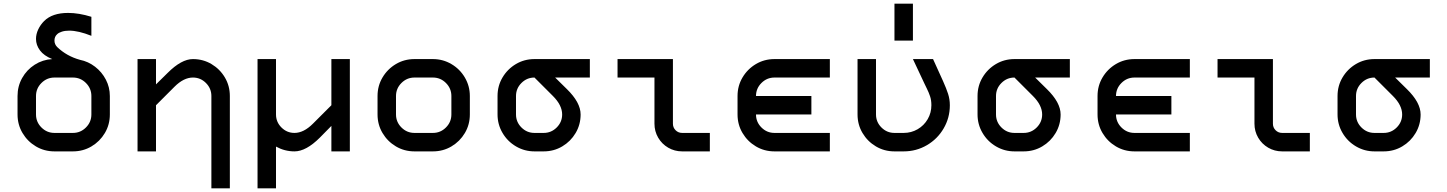

<svg xmlns="http://www.w3.org/2000/svg" viewBox="-20 -820 7840 1040"><path d="M375 0H275Q220 0 174.5 -27Q129 -54 102 -99.5Q75 -145 75 -200V-300Q75 -353 100 -397.5Q125 -442 168 -469.5Q211 -497 263 -500Q218 -518 196.5 -547Q175 -576 175 -609Q175 -635 187 -660.5Q199 -686 219 -706Q263 -750 349 -750Q407 -750 475 -729V-626Q405 -654 355 -654Q332 -654 315 -648.5Q298 -643 290 -635Q275 -622 275 -600Q275 -580 290 -565Q341 -516 413 -496Q458 -487 495 -458.5Q532 -430 553.5 -388.5Q575 -347 575 -300V-200Q575 -145 548 -99.5Q521 -54 475.5 -27Q430 0 375 0ZM275 -100H375Q416 -100 445.5 -129.5Q475 -159 475 -200V-300Q475 -341 445.5 -370.5Q416 -400 375 -400H275Q234 -400 204.5 -370.5Q175 -341 175 -300V-200Q175 -159 204.5 -129.5Q234 -100 275 -100Z M1025 -500Q1080 -500 1125.5 -473Q1171 -446 1198 -400.5Q1225 -355 1225 -300V200H1125V-300Q1125 -341 1095.5 -370.5Q1066 -400 1025 -400Q975 -400 925 -350L825 -250V0H725V-500H825V-363L888 -425Q963 -500 1025 -500Z M1575 0Q1522 0 1475 -26V200H1375V-500H1475V-200Q1475 -159 1504.5 -129.5Q1534 -100 1575 -100Q1625 -100 1675 -150L1775 -250V-500H1875V0H1775V-138L1713 -75Q1638 0 1575 0Z M2325 0H2225Q2170 0 2124.5 -27Q2079 -54 2052 -99.5Q2025 -145 2025 -200V-300Q2025 -355 2052 -400.5Q2079 -446 2124.5 -473Q2170 -500 2225 -500H2325Q2379 -500 2425 -473Q2471 -446 2498 -400Q2525 -354 2525 -300V-200Q2525 -145 2498 -99.5Q2471 -54 2425.5 -27Q2380 0 2325 0ZM2225 -100H2325Q2366 -100 2395.5 -129.5Q2425 -159 2425 -200V-300Q2425 -341 2395.5 -370.5Q2366 -400 2325 -400H2225Q2184 -400 2154.5 -370.5Q2125 -341 2125 -300V-200Q2125 -159 2154.5 -129.5Q2184 -100 2225 -100Z M3175 -400H2987L3050 -338Q3125 -265 3125 -200Q3125 -145 3098 -99.5Q3071 -54 3025.5 -27Q2980 0 2925 0H2875Q2821 0 2775 -27Q2729 -54 2702 -100Q2675 -146 2675 -200V-300Q2675 -355 2702 -400.5Q2729 -446 2774.5 -473Q2820 -500 2875 -500H3175ZM2875 -100H2925Q2966 -100 2995.5 -129.5Q3025 -159 3025 -200Q3025 -250 2975 -300L2875 -400Q2834 -400 2804.5 -370.5Q2775 -341 2775 -300V-200Q2775 -159 2804.5 -129.5Q2834 -100 2875 -100Z M3525 -400H3325V-500H3625V-150Q3625 -129 3639.5 -114.5Q3654 -100 3675 -100H3825V0H3675Q3634 0 3599.5 -20Q3565 -40 3545 -74.5Q3525 -109 3525 -150Z M4175 -500H4475V-400H4175Q4134 -400 4104.5 -370.5Q4075 -341 4075 -300H4375V-200H4075Q4075 -159 4104.5 -129.5Q4134 -100 4175 -100H4475V0H4175Q4120 0 4074.5 -27Q4029 -54 4002 -99.5Q3975 -145 3975 -200V-300Q3975 -355 4002 -400.5Q4029 -446 4074.5 -473Q4120 -500 4175 -500Z M4625 -200V-500H4725V-200Q4725 -159 4754.5 -129.5Q4784 -100 4825 -100H4875Q4916 -100 4950.5 -120Q4985 -140 5005 -174.5Q5025 -209 5025 -250Q5025 -277 5018 -298Q5011 -319 5001 -339Q4991 -359 4987 -368L4925 -500H5034L5088 -381Q5106 -341 5115.5 -311.5Q5125 -282 5125 -250Q5125 -182 5091.5 -124.5Q5058 -67 5000.5 -33.5Q4943 0 4875 0H4825Q4770 0 4724.5 -27Q4679 -54 4652 -99.5Q4625 -145 4625 -200ZM4925 -800V-600H4825V-800Z M5775 -400H5587L5650 -338Q5725 -265 5725 -200Q5725 -145 5698 -99.5Q5671 -54 5625.5 -27Q5580 0 5525 0H5475Q5421 0 5375 -27Q5329 -54 5302 -100Q5275 -146 5275 -200V-300Q5275 -355 5302 -400.5Q5329 -446 5374.5 -473Q5420 -500 5475 -500H5775ZM5475 -100H5525Q5566 -100 5595.5 -129.5Q5625 -159 5625 -200Q5625 -250 5575 -300L5475 -400Q5434 -400 5404.5 -370.5Q5375 -341 5375 -300V-200Q5375 -159 5404.5 -129.5Q5434 -100 5475 -100Z M6125 -500H6425V-400H6125Q6084 -400 6054.5 -370.5Q6025 -341 6025 -300H6325V-200H6025Q6025 -159 6054.5 -129.5Q6084 -100 6125 -100H6425V0H6125Q6070 0 6024.5 -27Q5979 -54 5952 -99.5Q5925 -145 5925 -200V-300Q5925 -355 5952 -400.5Q5979 -446 6024.5 -473Q6070 -500 6125 -500Z M6775 -400H6575V-500H6875V-150Q6875 -129 6889.5 -114.5Q6904 -100 6925 -100H7075V0H6925Q6884 0 6849.5 -20Q6815 -40 6795 -74.5Q6775 -109 6775 -150Z M7725 -400H7537L7600 -338Q7675 -265 7675 -200Q7675 -145 7648 -99.5Q7621 -54 7575.5 -27Q7530 0 7475 0H7425Q7371 0 7325 -27Q7279 -54 7252 -100Q7225 -146 7225 -200V-300Q7225 -355 7252 -400.5Q7279 -446 7324.5 -473Q7370 -500 7425 -500H7725ZM7425 -100H7475Q7516 -100 7545.5 -129.5Q7575 -159 7575 -200Q7575 -250 7525 -300L7425 -400Q7384 -400 7354.5 -370.5Q7325 -341 7325 -300V-200Q7325 -159 7354.5 -129.5Q7384 -100 7425 -100Z"/></svg>

Font: Monoikos Medium
Style: Regular
Weight: 500
Designer: Brian Krent
Version: Version 0.088